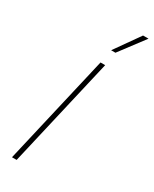

<svg xmlns="http://www.w3.org/2000/svg" viewBox="-227 -948 803 1003"><g transform="rotate(30 174.5 -446.5)"><path d="M316 -893H349L236 -743H210ZM222 -660 69 0H41L194 -660Z"/></g></svg>

Font: Elaine Sans ExtraLight
Style: Italic
Weight: 275
Italic angle: -13°
Designer: Wei Huang
Foundry: Wei Huang
Version: Version 2.001;December 24, 2019;FontCreator 12.0.0.2547 64-b